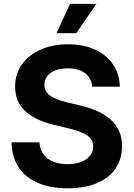

<svg xmlns="http://www.w3.org/2000/svg" viewBox="-20 -968 694 998"><path d="M332 10.7Q243.7 10.7 178.7 -16.6Q113.8 -43.9 77.9 -97.2Q42 -150.4 40 -228H185.1Q187.5 -190.4 206.5 -165.3Q225.6 -140.1 257.8 -127.4Q290 -114.7 331.1 -114.7Q371.1 -114.7 401.1 -126.2Q431.2 -137.7 447.8 -158.7Q464.4 -179.7 464.4 -207.5Q464.4 -232.4 449.7 -249.3Q435.1 -266.1 407 -278.3Q378.9 -290.5 337.9 -300.3L258.8 -319.3Q163.6 -342.3 111.1 -390.6Q58.6 -439 58.6 -518.1Q58.6 -584 94 -633.3Q129.4 -682.6 191.4 -710.2Q253.4 -737.8 333 -737.8Q414.1 -737.8 474.4 -710Q534.7 -682.1 568.1 -632.6Q601.6 -583 603 -517.6H459.5Q455.6 -562.5 421.9 -587.6Q388.2 -612.8 332 -612.8Q293.9 -612.8 266.8 -601.8Q239.7 -590.8 225.3 -571.5Q210.9 -552.2 210.9 -527.3Q210.9 -501 226.8 -483.6Q242.7 -466.3 269.5 -455.1Q296.4 -443.8 329.1 -436L395.5 -419.9Q443.4 -409.2 483.4 -391.6Q523.4 -374 552.7 -348.4Q582 -322.8 598.1 -288.1Q614.3 -253.4 614.3 -208.5Q614.3 -141.6 580.6 -92.3Q546.9 -43 483.9 -16.1Q420.9 10.7 332 10.7ZM273.4 -795.4 344.2 -947.8H481L376 -795.4Z"/></svg>

Font: Inter 17pt
Style: Bold
Weight: 700
Version: Version 4.001;git-66647c0bb